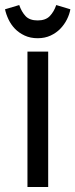

<svg xmlns="http://www.w3.org/2000/svg" viewBox="-30 -745 300 765"><path d="M162 0V-539.3H79.4V0ZM120.1 -592.7Q149 -592.7 171.8 -603.4Q194.6 -614.1 210.6 -630.8Q226.6 -647.4 236.8 -667.9Q247 -688.3 250.4 -708L194.1 -724.9Q184.9 -697.9 168.2 -680.7Q151.6 -663.6 120 -663.6Q88.1 -663.6 72 -680.7Q55.9 -697.9 46.6 -724.9L-10 -708Q-5.9 -688.3 3.9 -667.7Q13.6 -647.1 29.4 -630.6Q45.3 -614.1 68.1 -603.4Q90.9 -592.7 120.1 -592.7Z"/></svg>

Font: Secuela Black
Style: Regular
Weight: 900
Designer: Fernando Haro
Foundry: deFharo
Version: Version 1.704